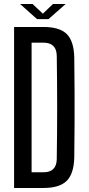

<svg xmlns="http://www.w3.org/2000/svg" viewBox="-20 -934 441 954"><path d="M50 0V-800H196Q276 -800 311.5 -765Q347 -730 349 -649Q350 -560 350.5 -480Q351 -400 350.5 -320Q350 -240 349 -151Q347 -71 311.5 -35.5Q276 0 196 0ZM137 -78H196Q260 -78 262 -142Q266 -400 262 -658Q260 -722 196 -722H137ZM80 -914H142L193 -866L243 -914H306L221 -839H164Z"/></svg>

Font: Big Shoulders Display SemiBold
Style: Regular
Weight: 600
Designer: Patric King
Foundry: XO Type Co
Version: Version 1.000; ttfautohint (v1.8.2)